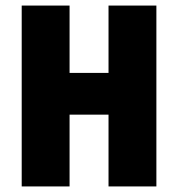

<svg xmlns="http://www.w3.org/2000/svg" viewBox="-20 -670 640 690"><path d="M58 0V-650H230V-408H370V-650H542V0H370V-258H230V0Z"/></svg>

Font: TypoPRO Source Code Pro
Style: Regular
Weight: 900
Monospace: yes
Designer: Paul D. Hunt, Teo Tuominen
Foundry: Adobe Systems Incorporated
Version: Version 2.010;PS 1.0;hotconv 1.0.84;makeotf.lib2.5.63406